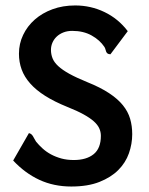

<svg xmlns="http://www.w3.org/2000/svg" viewBox="-20 -659 540 697"><path d="M380.9 -461.9Q373.5 -462.4 370.4 -464.8Q367.2 -467.3 365.5 -471.2Q363.8 -475.1 362.8 -479.7Q361.8 -484.4 358.9 -488.8Q342.3 -513.7 312.5 -530.3Q282.7 -546.9 242.2 -546.9Q224.6 -546.9 210.2 -541.3Q195.8 -535.6 185.8 -526.1Q175.8 -516.6 170.4 -504.2Q165 -491.7 165 -478Q165 -461.9 170.7 -447.5Q176.3 -433.1 191.2 -419.2Q206.1 -405.3 231.7 -391.1Q257.3 -377 296.9 -360.8Q344.2 -341.8 375.7 -321Q407.2 -300.3 426 -277.1Q444.8 -253.9 452.4 -227.8Q460 -201.7 460 -171.9Q460 -136.7 448 -102.5Q436 -68.4 409.4 -41.7Q382.8 -15.1 340.8 1.5Q298.8 18.1 238.8 18.1Q175.3 18.1 123 -6.1Q70.8 -30.3 27.8 -76.2L85 -175.8Q90.8 -174.3 94 -171.4Q97.2 -168.5 99.6 -164.6Q102.1 -160.6 104.5 -155.8Q106.9 -150.9 110.8 -145Q121.1 -132.3 134.5 -120.1Q147.9 -107.9 165 -98.6Q182.1 -89.4 202.6 -83.7Q223.1 -78.1 248 -78.1Q293.9 -78.1 320.1 -99.4Q346.2 -120.6 346.2 -166Q346.2 -180.2 340.3 -193.1Q334.5 -206.1 320.6 -218.5Q306.6 -231 283.2 -243.9Q259.8 -256.8 224.1 -271Q177.2 -290 144 -311Q110.8 -332 89.6 -356Q68.4 -379.9 58.6 -406.7Q48.8 -433.6 48.8 -463.9Q48.8 -500.5 64 -532.2Q79.1 -564 106.2 -587.9Q133.3 -611.8 170.7 -625.5Q208 -639.2 252.9 -639.2Q309.6 -639.2 359.4 -615.2Q409.2 -591.3 443.8 -545.9Z"/></svg>

Font: InconsolataGo
Style: Bold
Weight: 700
Designer: Raph Levien, Kirill Tkachev(cyreal.org)
Foundry: Raph Levien, Kirill Tkachev(cyreal.org)
Version: Version 1.015; ttfautohint (v0.92) -l 8 -r 50 -G 200 -x 14 -